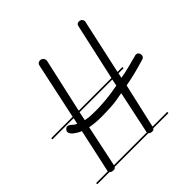

<svg xmlns="http://www.w3.org/2000/svg" viewBox="-145 -682 805 805"><g transform="rotate(-45 257.5 -279.0)"><path d="M217 -535V-534V-529L163 -287H357L412 -535L414 -542Q417 -551 428 -551Q437 -551 442 -545.5Q447 -540 447 -535Q447 -530 446 -529L393 -287H422V-280H392L387 -258Q414 -262 439.5 -269Q465 -276 493 -283Q494 -284 499 -284Q506 -284 510.5 -279Q515 -274 515 -266Q515 -253 502 -250Q469 -240 439 -232.5Q409 -225 380 -220L335 -22V-21H422V-14H332Q328 -7 321 -7Q307 -7 303 -14H103Q99 -7 91 -7Q77 -7 72 -14H0V-21H70V-23Q70 -28 71 -29L112 -217Q104 -220 95.5 -225Q87 -230 80.5 -235Q74 -240 70 -246Q66 -252 66 -258Q66 -264 71.5 -269.5Q77 -275 83 -275Q87 -275 91.5 -272.5Q96 -270 100 -266Q104 -262 109 -258.5Q114 -255 120 -253L126 -280H0V-287H127L180 -535L182 -542Q187 -551 197 -551Q207 -551 212 -545Q213 -544 214 -542ZM301 -23Q301 -28 302 -29L341 -213Q303 -205 271.5 -203Q240 -201 213 -201Q194 -201 177 -202.5Q160 -204 145 -207L106 -22V-21H301ZM180 -237Q195 -236 212 -236Q240 -236 274 -239Q308 -242 349 -250L355 -280H161L153 -241Q166 -238 180 -237Z"/></g></svg>

Font: Gruenewald VA 3. Klasse
Style: Regular
Weight: 400
Designer: Peter Wiegel
Foundry: Peter Wiegel, nach dem Schriftentwurf von Dr. H. Gr¸newald
Version: Version 0.007